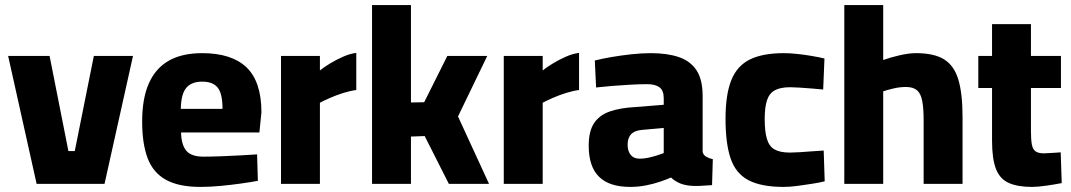

<svg xmlns="http://www.w3.org/2000/svg" viewBox="-20 -723 4210 755"><path d="M124 0 12 -503H175L249 -129H274L349 -503H503L391 0Z M768 12Q683 12 632.5 -16Q582 -44 560.5 -101Q539 -158 539 -245Q539 -336 565.5 -395.5Q592 -455 644 -484.5Q696 -514 775 -514Q891 -514 949.5 -458Q1008 -402 1008 -281L1000 -202H692Q693 -154 712.5 -130.5Q732 -107 780 -107Q811 -107 849.5 -108.5Q888 -110 926 -112Q964 -114 991 -116L994 -12Q968 -7 929 -1.5Q890 4 848 8Q806 12 768 12ZM691 -295H855Q855 -355 836 -378.5Q817 -402 775 -402Q733 -402 712.5 -377.5Q692 -353 691 -295Z M1085 0V-503H1238V-446Q1254 -459 1278 -473.5Q1302 -488 1329 -500Q1356 -512 1381 -515V-369Q1357 -366 1330 -357.5Q1303 -349 1279 -338.5Q1255 -328 1238 -319V0Z M1443 0V-703H1596V-320L1648 -321L1739 -503H1896L1781 -265L1903 0H1745L1650 -188L1596 -186V0Z M1961 0V-503H2114V-446Q2130 -459 2154 -473.5Q2178 -488 2205 -500Q2232 -512 2257 -515V-369Q2233 -366 2206 -357.5Q2179 -349 2155 -338.5Q2131 -328 2114 -319V0Z M2458 12Q2376 12 2335.5 -28Q2295 -68 2295 -150Q2295 -208 2316.5 -239.5Q2338 -271 2379 -285Q2420 -299 2478 -302L2590 -311V-337Q2590 -367 2573.5 -379.5Q2557 -392 2525 -392Q2496 -392 2459 -390Q2422 -388 2386 -385Q2350 -382 2324 -379L2319 -485Q2346 -492 2383.5 -498.5Q2421 -505 2462 -509.5Q2503 -514 2539 -514Q2604 -514 2649.5 -498.5Q2695 -483 2719 -446.5Q2743 -410 2743 -345V-125Q2746 -113 2757.5 -106.5Q2769 -100 2783 -97L2780 5Q2757 7 2731.5 8Q2706 9 2691 7Q2665 4 2646.5 -5.5Q2628 -15 2619 -25Q2603 -18 2577 -9Q2551 0 2520.5 6Q2490 12 2458 12ZM2496 -99Q2513 -99 2530.5 -103Q2548 -107 2564 -112Q2580 -117 2590 -121V-220L2502 -212Q2474 -209 2461 -194.5Q2448 -180 2448 -154Q2448 -129 2460 -114Q2472 -99 2496 -99Z M3062 12Q2973 12 2923 -14.5Q2873 -41 2853 -100Q2833 -159 2833 -255Q2833 -352 2856 -408.5Q2879 -465 2929.5 -489.5Q2980 -514 3062 -514Q3085 -514 3114 -511Q3143 -508 3172 -503Q3201 -498 3222 -493L3217 -371Q3197 -373 3172 -375Q3147 -377 3124 -378.5Q3101 -380 3087 -380Q3049 -380 3027 -368Q3005 -356 2996 -328.5Q2987 -301 2987 -255Q2987 -207 2995.5 -177.5Q3004 -148 3025.5 -135.5Q3047 -123 3087 -123Q3101 -123 3124.5 -124.5Q3148 -126 3173.5 -128Q3199 -130 3219 -131L3223 -10Q3203 -5 3174.5 -0.5Q3146 4 3116 8Q3086 12 3062 12Z M3300 0V-703H3453V-487Q3477 -496 3515 -505Q3553 -514 3582 -514Q3653 -514 3692.5 -489.5Q3732 -465 3748.5 -410Q3765 -355 3765 -263V0H3612V-250Q3612 -297 3606.5 -326Q3601 -355 3586 -368Q3571 -381 3542 -381Q3518 -381 3493 -375Q3468 -369 3453 -364V0Z M4038 12Q3982 12 3947 -3.5Q3912 -19 3896.5 -58.5Q3881 -98 3881 -170V-377H3827V-503H3881V-628H4034V-503H4152V-377H4034V-208Q4034 -174 4037.5 -155Q4041 -136 4052 -128Q4063 -120 4085 -120Q4091 -120 4104 -121Q4117 -122 4130.5 -122.5Q4144 -123 4151 -124L4155 -3Q4130 2 4095.5 7Q4061 12 4038 12Z"/></svg>

Font: Cairo ExtraBold
Style: Regular
Weight: 800
Designer: Mohamed Gaber, Accademia di Belle Arti di Urbino
Foundry: Kief Type Foundry, Accademia di Belle Arti di Urbino
Version: Version 3.117